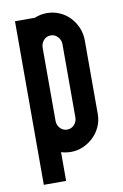

<svg xmlns="http://www.w3.org/2000/svg" viewBox="-79 -597 488 763"><g transform="rotate(-10 165.0 -215.0)"><path d="M125 120H35V-540H115Q127 -545 139.5 -547.5Q152 -550 165 -550Q192 -550 216 -539.5Q240 -529 257.5 -510.5Q275 -492 285 -468Q295 -444 295 -417V-120Q295 -93 284.5 -69.5Q274 -46 256 -28.5Q238 -11 214.5 -0.5Q191 10 165 10Q144 10 125 4ZM125 -122Q125 -105 136.5 -92.5Q148 -80 165 -80Q182 -80 193.5 -92.5Q205 -105 205 -122V-417Q205 -434 193.5 -447Q182 -460 165 -460Q147 -460 136 -447Q125 -434 125 -417Z"/></g></svg>

Font: Berliner Wand
Style: Regular
Weight: 400
Designer: Peter Wiegel
Foundry: Peter Wiegel
Version: Version 1.000